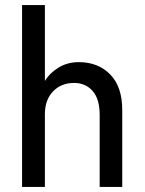

<svg xmlns="http://www.w3.org/2000/svg" viewBox="-20 -737 570 757"><path d="M67 0V-717H157V-418Q175 -448 210 -470Q245 -492 291 -492Q367 -492 414.5 -443.5Q462 -395 462 -303V0H373V-284Q373 -347 345 -378.5Q317 -410 272 -410Q221 -410 189 -376.5Q157 -343 157 -287V0Z"/></svg>

Font: Zen Kaku Gothic New Medium
Style: Regular
Weight: 500
Designer: Yoshimichi Ohira
Foundry: Positype
Version: Version 1.002